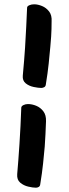

<svg xmlns="http://www.w3.org/2000/svg" viewBox="-20 -824 320 893"><path d="M172 -415Q158 -415 136.5 -419.5Q115 -424 99.5 -436.5Q84 -449 86 -472Q93 -547 96.5 -601.5Q100 -656 102 -700Q104 -744 106 -788Q106 -795 116 -799.5Q126 -804 139 -804Q156 -804 175.5 -796Q195 -788 208.5 -770.5Q222 -753 220 -724Q220 -717 219.5 -688.5Q219 -660 214 -606Q211 -572 206.5 -528.5Q202 -485 193 -430Q192 -422 185.5 -418.5Q179 -415 172 -415ZM147 49Q133 49 111.5 44Q90 39 74 25.5Q58 12 60 -14Q65 -70 70.5 -153.5Q76 -237 79 -324Q80 -331 89.5 -335.5Q99 -340 110 -340Q129 -340 148.5 -332Q168 -324 181.5 -306.5Q195 -289 194 -260Q193 -229 191.5 -200Q190 -171 188 -142Q185 -108 180.5 -64.5Q176 -21 167 34Q166 42 160 45.5Q154 49 147 49Z"/></svg>

Font: Protest Riot
Style: Regular
Weight: 400
Designer: Octavio Pardo
Foundry: Ashler Design
Version: Version 2.005; ttfautohint (v1.8.4.7-5d5b)